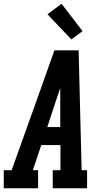

<svg xmlns="http://www.w3.org/2000/svg" viewBox="-39 -1003 559 1023"><path d="M-19 0V-96H23L164 -490L251 -735H380L386 -490L396 -96H425V0H242V-96H283V-230H181L136 -96H164V0ZM213 -326H282V-490Q282 -501 282 -512Q282 -523 282 -534Q278 -523 274.5 -512Q271 -501 267 -490ZM341 -793 214 -927 289 -983 401 -837Z"/></svg>

Font: Iosevka Slab
Style: Bold Italic
Weight: 700
Italic angle: -9°
Monospace: yes
Designer: Belleve Invis
Foundry: Belleve Invis
Version: Version 11.1.0; ttfautohint (v1.8.3)